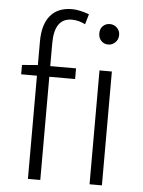

<svg xmlns="http://www.w3.org/2000/svg" viewBox="-56 -852 667 897"><g transform="rotate(5 277.5 -404.0)"><path d="M246 -808Q279 -808 326 -791L312 -743Q281 -759 249 -759Q167 -759 167 -641V0H109V-645Q109 -724 144 -766Q179 -808 246 -808ZM35 -528 110 -534H288V-484H35ZM398 -534H456V0H398ZM382 -707Q382 -728 395 -741Q408 -754 428 -754Q447 -754 461 -740.5Q475 -727 475 -707Q475 -686 461 -672Q447 -658 428 -658Q408 -658 395 -671.5Q382 -685 382 -707Z"/></g></svg>

Font: Merged Yaku Han JP Light
Style: Regular
Weight: 300
Designer: Ryoko NISHIZUKA 西塚涼子 (kana, bopomofo & ideographs); Paul D. Hunt (Latin, Greek & Cyrillic); Sandoll Communications 산돌커뮤니
Foundry: Adobe
Version: Version 2.004